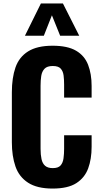

<svg xmlns="http://www.w3.org/2000/svg" viewBox="-20 -1086 593 1117"><path d="M286 11Q196 11 143.5 -23Q91 -57 70 -117.5Q49 -178 49 -258V-549Q49 -633 70 -693.5Q91 -754 143.5 -787Q196 -820 286 -820Q373 -820 422.5 -791Q472 -762 492.5 -709Q513 -656 513 -586V-518H353V-594Q353 -622 350 -646.5Q347 -671 333.5 -686.5Q320 -702 287 -702Q254 -702 239 -686Q224 -670 220 -644.5Q216 -619 216 -588V-220Q216 -186 221.5 -160.5Q227 -135 242.5 -121.5Q258 -108 287 -108Q319 -108 332.5 -123.5Q346 -139 349.5 -165Q353 -191 353 -220V-299H513V-232Q513 -161 493 -106.5Q473 -52 424 -20.5Q375 11 286 11ZM125 -878 218 -1066H346L441 -878H330L282 -997L235 -878Z"/></svg>

Font: Oswald SemiBold
Style: Regular
Weight: 600
Designer: Vernon Adams
Foundry: Vernon Adams
Version: Version 4.103;gftools[0.9.33.dev8+g029e19f]